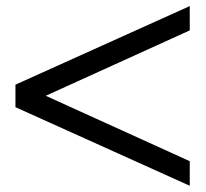

<svg xmlns="http://www.w3.org/2000/svg" viewBox="-20 -594 669 625"><path d="M30.3 -245.1V-318.4L597.7 -574.2V-495.1L128.9 -282.2L597.7 -69.3V10.7Z"/></svg>

Font: Jomolhari
Style: Regular
Weight: 400
Designer: Christopher J. Fynn
Foundry: Christopher  J.  Fynn (Karma Drubgy¸ Tenzin).
Version: Version 1.000